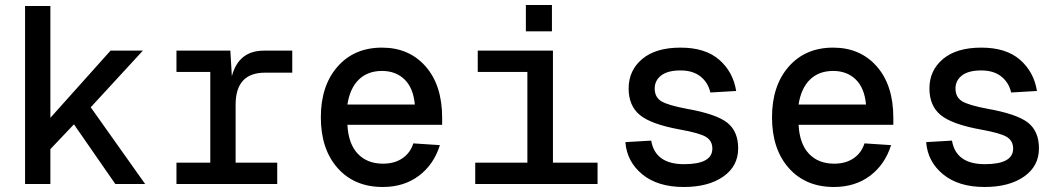

<svg xmlns="http://www.w3.org/2000/svg" viewBox="-20 -734 4240 766"><path d="M80 0V-710H181V-264L421 -532H550L342 -306L559 0H440L275 -238L181 -139V0Z M684 0V-85H819V-447H684V-532H899L905 -430Q932 -532 1033 -532H1146V-444H1037Q920 -444 920 -316V-85H1086V0Z M1507 12Q1394 12 1327 -63.5Q1260 -139 1260 -266Q1260 -392 1326.5 -468Q1393 -544 1504 -544Q1612 -544 1678 -469Q1744 -394 1744 -264V-236H1366Q1370 -160 1407.5 -120.5Q1445 -81 1508 -81Q1554 -81 1585.5 -102.5Q1617 -124 1629 -162L1735 -155Q1711 -78 1651.5 -33Q1592 12 1507 12ZM1366 -317H1635Q1629 -383 1594 -417Q1559 -451 1504 -451Q1447 -451 1411.5 -416.5Q1376 -382 1366 -317Z M2078 -609V-714H2182V-609ZM1876 0V-85H2084V-447H1886V-532H2186V-85H2364V0Z M2708 12Q2604 12 2542.5 -38.5Q2481 -89 2475 -167L2578 -173Q2594 -79 2709 -79Q2822 -79 2822 -141Q2822 -172 2797 -187.5Q2772 -203 2694 -217Q2578 -238 2533 -275Q2488 -312 2488 -381Q2488 -453 2542 -498.5Q2596 -544 2695 -544Q2794 -544 2849.5 -495.5Q2905 -447 2917 -371L2814 -365Q2805 -405 2774.5 -429Q2744 -453 2695 -453Q2644 -453 2618 -433Q2592 -413 2592 -381Q2592 -346 2618.5 -330Q2645 -314 2720 -300Q2838 -279 2881.5 -244.5Q2925 -210 2925 -142Q2925 -71 2865.5 -29.5Q2806 12 2708 12Z M3307 12Q3194 12 3127 -63.5Q3060 -139 3060 -266Q3060 -392 3126.5 -468Q3193 -544 3304 -544Q3412 -544 3478 -469Q3544 -394 3544 -264V-236H3166Q3170 -160 3207.5 -120.5Q3245 -81 3308 -81Q3354 -81 3385.5 -102.5Q3417 -124 3429 -162L3535 -155Q3511 -78 3451.5 -33Q3392 12 3307 12ZM3166 -317H3435Q3429 -383 3394 -417Q3359 -451 3304 -451Q3247 -451 3211.5 -416.5Q3176 -382 3166 -317Z M3908 12Q3804 12 3742.5 -38.5Q3681 -89 3675 -167L3778 -173Q3794 -79 3909 -79Q4022 -79 4022 -141Q4022 -172 3997 -187.5Q3972 -203 3894 -217Q3778 -238 3733 -275Q3688 -312 3688 -381Q3688 -453 3742 -498.5Q3796 -544 3895 -544Q3994 -544 4049.5 -495.5Q4105 -447 4117 -371L4014 -365Q4005 -405 3974.5 -429Q3944 -453 3895 -453Q3844 -453 3818 -433Q3792 -413 3792 -381Q3792 -346 3818.5 -330Q3845 -314 3920 -300Q4038 -279 4081.5 -244.5Q4125 -210 4125 -142Q4125 -71 4065.5 -29.5Q4006 12 3908 12Z"/></svg>

Font: Txt Mono Medium
Style: Regular
Weight: 500
Monospace: yes
Designer: Open Source
Foundry: XRLN
Version: Version 1.0